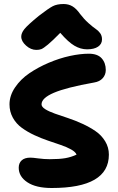

<svg xmlns="http://www.w3.org/2000/svg" viewBox="-20 -985 596 966"><path d="M163.1 -733.9Q135.3 -733.9 111.1 -755.6Q86.9 -777.3 86.9 -800.8Q86.9 -818.4 102.3 -838.1Q117.7 -857.9 174.8 -904.8Q223.6 -942.4 245.1 -953.6Q266.6 -964.8 299.8 -964.8Q325.2 -964.8 344.7 -953.1Q364.3 -941.4 382.8 -915Q402.3 -889.2 425 -868.9Q447.8 -848.6 461.2 -839.8Q474.6 -831.1 483.9 -818.1Q493.2 -805.2 493.2 -787.1Q493.2 -763.7 473.4 -750.2Q453.6 -736.8 418 -736.8Q385.7 -736.8 354.7 -754.9Q323.7 -772.9 283.2 -819.8Q244.1 -779.8 221.4 -761Q198.7 -742.2 188.2 -738Q177.7 -733.9 163.1 -733.9ZM240.2 -39.1Q161.1 -39.1 117.7 -67.9Q74.2 -96.7 74.2 -141.1Q74.2 -164.6 89.1 -178.2Q104 -191.9 132.8 -191.9Q144.5 -191.9 173.1 -188Q201.7 -184.1 230 -184.1Q278.8 -184.1 308.3 -189.2Q337.9 -194.3 365.2 -207Q359.9 -220.7 338.1 -232.9Q316.4 -245.1 286.4 -255.4Q256.3 -265.6 221.2 -277.6Q186 -289.6 152.1 -305.4Q118.2 -321.3 90.1 -341.6Q62 -361.8 44.9 -392.3Q27.8 -422.9 27.8 -460Q27.8 -503.9 55.7 -545.2Q83.5 -586.4 127.7 -616.5Q171.9 -646.5 225.3 -669.2Q278.8 -691.9 331.3 -703.4Q383.8 -714.8 426.8 -714.8Q470.7 -714.8 491.5 -691.7Q512.2 -668.5 512.2 -632.8Q512.2 -608.9 496.8 -591.6Q481.4 -574.2 453.1 -569.8Q313.5 -544.9 251.2 -518.3Q189 -491.7 189 -460Q189 -447.3 207.8 -435.5Q226.6 -423.8 256.3 -413.3Q286.1 -402.8 322.3 -390.9Q358.4 -378.9 394.5 -362.3Q430.7 -345.7 460.4 -325.4Q490.2 -305.2 509 -274.4Q527.8 -243.7 527.8 -207Q527.8 -39.1 240.2 -39.1Z"/></svg>

Font: Shantell Sans Irregular Bouncy
Style: Bold
Weight: 700
Designer: Stephen Nixon, Anya Danilova, Shantell Martin
Foundry: Arrow Type
Version: Version 1.006;[9816181b4]